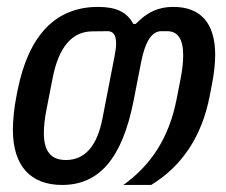

<svg xmlns="http://www.w3.org/2000/svg" viewBox="-20 -525 642 545"><path d="M156.2 0C261.7 0 327.1 -75.2 359.4 -240.2L380.4 -347.7C392.1 -407.7 411.1 -436.5 438 -436.5H454.1C484.9 -436.5 500 -414.1 500 -367.7C500 -349.1 497.6 -326.2 492.2 -299.3L481 -242.2C460 -135.3 409.2 -56.2 330.1 0H409.2C497.6 -54.2 553.2 -138.7 575.2 -252.4L581.5 -285.2C587.9 -316.9 590.8 -345.7 590.8 -369.6C590.8 -460.4 548.3 -505.4 472.2 -505.4C430.2 -505.4 398.9 -491.7 365.2 -457H358.4C340.3 -491.2 309.1 -505.4 258.3 -505.4C137.7 -505.4 61 -424.8 29.8 -268.1L26.9 -253.4C20 -219.2 16.6 -183.6 16.6 -156.7C16.6 -52.7 67.9 0 156.2 0ZM167 -70.8C124.5 -70.8 104.5 -95.7 104.5 -147.5C104.5 -165.5 106.9 -188 111.3 -210.9L129.4 -303.2C146.5 -391.6 184.6 -436 242.7 -436H243.2L285.6 -436.5C301.8 -436.5 309.6 -424.8 309.6 -401.9C309.6 -392.1 308.1 -379.9 305.2 -365.7L271 -189.5C255.4 -107.9 219.2 -70.8 167 -70.8Z"/></svg>

Font: Hack
Style: Oblique
Weight: 400
Italic angle: -12°
Monospace: yes
Designer: Christopher Simpkins
Foundry: Christopher Simpkins
Version: Version 2.010